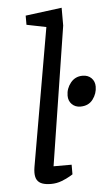

<svg xmlns="http://www.w3.org/2000/svg" viewBox="-52 -734 439 773"><g transform="rotate(-5 168.0 -347.5)"><path d="M159 -627 80 -643V-680L227 -699V-627L139 -66H212V-27Q212 -27 199.5 -19.5Q187 -12 166.5 -4Q146 4 123 4Q102 4 88 -1Q74 -6 67 -17Q60 -28 60 -47Q60 -52 60.5 -57.5Q61 -63 62 -69ZM268 -296Q247 -296 233.5 -309.5Q220 -323 220 -344Q220 -373 238.5 -396Q257 -419 287 -419Q309 -419 322.5 -405.5Q336 -392 336 -371Q336 -343 318.5 -319.5Q301 -296 268 -296Z"/></g></svg>

Font: Faustina VF Beta
Style: Italic
Weight: 400
Italic angle: -8°
Designer: Alfonso Garcia
Foundry: Omnibus-Type
Version: Version 1.006